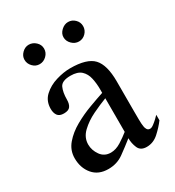

<svg xmlns="http://www.w3.org/2000/svg" viewBox="-148 -669 697 766"><g transform="rotate(-30 201.0 -286.5)"><path d="M400.9 -84V-58.6Q384.3 -36.1 359.9 -13.9Q335.4 8.3 304.7 8.3Q276.4 8.3 267.1 -13.2Q257.8 -34.7 257.8 -58.6Q228.5 -35.2 198.2 -13.4Q168 8.3 128.4 8.3Q82.5 8.3 57.4 -21.7Q32.2 -51.8 32.2 -96.2Q32.2 -132.8 56.2 -160.9Q80.1 -189 116.5 -209.5Q152.8 -230 191.2 -244.1Q229.5 -258.3 257.8 -267.6V-284.2Q257.8 -311.5 252.4 -335.7Q247.1 -359.9 231 -375Q214.8 -390.1 182.1 -390.1Q142.1 -390.1 132.3 -368.9Q122.6 -347.7 122.6 -314.5Q122.6 -294.9 114.7 -283.7Q106.9 -272.5 85 -272.5Q64.5 -272.5 56.2 -284.2Q47.9 -295.9 47.9 -314.5Q47.9 -351.1 72.3 -373.5Q96.7 -396 131.1 -406.2Q165.5 -416.5 195.8 -416.5Q272.5 -416.5 301.8 -385.3Q331.1 -354 331.1 -278.3V-140.6Q331.1 -123.5 331.3 -102.3Q331.5 -81.1 333.5 -69.8Q334.5 -61.5 338.9 -54.7Q343.3 -47.9 352.5 -47.9Q359.4 -47.9 369.1 -55.2Q378.9 -62.5 387.9 -71Q397 -79.6 400.9 -84ZM257.8 -87.9V-242.7Q228 -231.4 192.6 -214.4Q157.2 -197.3 131.8 -173.1Q106.4 -148.9 106.4 -116.7Q106.4 -90.3 123 -66.9Q139.6 -43.5 169.4 -43.5Q192.4 -43.5 216.1 -58.3Q239.7 -73.2 257.8 -87.9ZM325.2 -536.6Q325.2 -518.1 312 -504.6Q298.8 -491.2 280.8 -491.2Q262.7 -491.2 248.8 -504.9Q234.9 -518.6 234.9 -536.6Q234.9 -553.7 249.3 -567.1Q263.7 -580.6 280.8 -580.6Q298.8 -580.6 312 -567.6Q325.2 -554.7 325.2 -536.6ZM145.5 -536.6Q145.5 -518.1 131.6 -504.6Q117.7 -491.2 99.6 -491.2Q81.5 -491.2 68.4 -504.9Q55.2 -518.6 55.2 -536.6Q55.2 -553.7 68.8 -567.1Q82.5 -580.6 99.6 -580.6Q117.7 -580.6 131.6 -567.6Q145.5 -554.7 145.5 -536.6Z"/></g></svg>

Font: Scheherazade New
Style: Regular
Weight: 400
Designer: SIL International
Foundry: SIL International
Version: Version 4.000